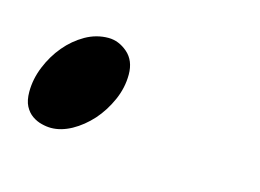

<svg xmlns="http://www.w3.org/2000/svg" viewBox="-62 -161 298 220"><g transform="rotate(15 87.0 -50.5)"><path d="M45.9 -108.9Q58.1 -108.9 68.6 -99.9Q79.1 -90.8 79.1 -74.2Q79.1 -58.6 72.5 -43.7Q65.9 -28.8 55.7 -17.3Q45.4 -5.9 33 1Q20.5 7.8 8.8 7.8Q3.4 7.8 -2.4 6.3Q-8.3 4.9 -13.7 1.2Q-19 -2.4 -22.5 -9Q-25.9 -15.6 -25.9 -25.9Q-25.9 -41 -19.8 -55.9Q-13.7 -70.8 -3.9 -82.5Q5.9 -94.2 18.8 -101.6Q31.7 -108.9 45.9 -108.9Z"/></g></svg>

Font: Romanesco
Style: Regular
Weight: 400
Designer: Astigmatic (AOETI)
Foundry: Astigmatic (AOETI)
Version: Version 1.000